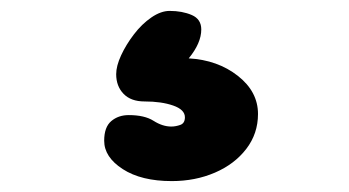

<svg xmlns="http://www.w3.org/2000/svg" viewBox="-20 -60 640 352"><path d="M295 272Q239 272 205 250Q171 228 171 198Q171 173 184 162Q197 151 216 151Q245 151 261.5 161.5Q278 172 294 172Q302 172 310.5 169Q319 166 319 155Q319 141 297.5 133.5Q276 126 245 126Q220 126 206.5 112Q193 98 193 76Q193 61 202 41.5Q211 22 225.5 3Q240 -16 257.5 -28Q275 -40 291 -40Q314 -40 331.5 -32.5Q349 -25 349 -6Q349 19 326 47Q379 50 416 79Q453 108 453 149Q453 185 431.5 213Q410 241 374 256.5Q338 272 295 272Z"/></svg>

Font: Cherry Bomb One
Style: Regular
Weight: 400
Designer: satsuyako
Foundry: satsuyako
Version: Version 4.100; ttfautohint (v1.8.3)